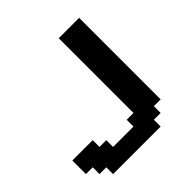

<svg xmlns="http://www.w3.org/2000/svg" viewBox="-219 -1062 1249 1249"><g transform="rotate(-45 406.0 -437.5)"><path d="M125 0H562.5V-62.5H625V-125H687.5V-875H500V-187.5H437.5V-125H250V-187.5H187.5V-250H0V-125H62.5V-62.5H125Z"/></g></svg>

Font: Faithful 32x
Style: Semibold
Weight: 400
Foundry: Faithful Resource Pack
Version: Version 1.0; January 27, 2023